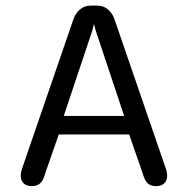

<svg xmlns="http://www.w3.org/2000/svg" viewBox="-20 -642 659 672"><path d="M90.3 9.5Q74 9.5 63.3 0.1Q52.7 -9.3 52.7 -27.3Q52.7 -32.3 53.7 -38.1Q54.7 -43.8 56.8 -50.7L235.8 -571.3Q242.8 -594.3 259.1 -608.3Q275.3 -622.3 296.5 -622.3H320.8Q342.7 -622.3 358.8 -608.3Q374.8 -594.3 381.8 -571.3L560.8 -50.7Q563.3 -43.8 564.2 -38.1Q565 -32.3 565 -27.3Q565 -9 554.3 0.2Q543.7 9.5 526.7 9.5Q505.5 9.5 495.3 -2Q485.2 -13.5 478.7 -37.5L432 -171.3H185.7L139 -37.5Q132.5 -13.5 122.2 -2Q111.8 9.5 90.3 9.5ZM203.2 -236.2H414.5L315 -534.7Q313.3 -541.3 311.8 -547.4Q310.3 -553.5 308.8 -558.3Q307.8 -553.5 306.2 -547.4Q304.7 -541.3 303 -534.7Z"/></svg>

Font: Sono ExtraLight
Style: Regular
Weight: 200
Designer: Tyler Finck
Foundry: Tyler Finck
Version: Version 2.112